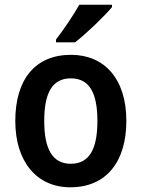

<svg xmlns="http://www.w3.org/2000/svg" viewBox="-20 -786 602 816"><path d="M456 -756V-766H317C292 -721 251 -661 218 -618V-606H299C347 -643 425 -718 456 -756ZM517 -272C517 -453 422 -553 282 -553C129 -553 45 -448 45 -272C45 -99 136 10 279 10C433 10 517 -100 517 -272ZM168 -272C168 -391 202 -453 281 -453C360 -453 394 -391 394 -272C394 -153 360 -90 281 -90C202 -90 168 -154 168 -272Z"/></svg>

Font: Noto Sans Ethiopic SemiCondensed SemiBold
Style: Regular
Weight: 600
Width: 4
Designer: Monotype Design Team
Foundry: Monotype Imaging Inc.
Version: Version 2.102